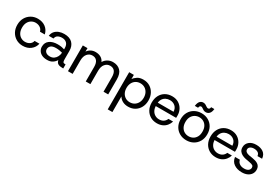

<svg xmlns="http://www.w3.org/2000/svg" viewBox="66 -1829 4611 3203"><g transform="rotate(30 2372.0 -228.0)"><path d="M281 12Q210 12 153.5 -21Q97 -54 64 -112.5Q31 -171 31 -248Q31 -326 64 -384Q97 -442 153.5 -475Q210 -508 281 -508Q371 -508 431.5 -461.5Q492 -415 509 -337H416Q406 -381 368.5 -406Q331 -431 281 -431Q240 -431 203.5 -410Q167 -389 145 -348.5Q123 -308 123 -248Q123 -189 145 -148Q167 -107 203.5 -86Q240 -65 281 -65Q331 -65 368.5 -89.5Q406 -114 416 -159H509Q493 -83 432 -35.5Q371 12 281 12Z M751 12Q691 12 650 -8.5Q609 -29 588.5 -63.5Q568 -98 568 -137Q568 -218 626.5 -260.5Q685 -303 780 -303Q822 -303 856 -297Q890 -291 912 -283V-305Q912 -369 878.5 -401.5Q845 -434 789 -434Q743 -434 709.5 -415Q676 -396 668 -351H578Q584 -404 614.5 -439Q645 -474 691 -491Q737 -508 789 -508Q895 -508 948.5 -452.5Q1002 -397 1002 -305V-156Q1002 -120 1006.5 -103Q1011 -86 1022 -82Q1033 -78 1052 -78H1059V0H1040Q991 0 960 -16Q929 -32 918 -80Q895 -41 854.5 -14.5Q814 12 751 12ZM765 -61Q809 -61 840.5 -83Q872 -105 890 -141Q908 -177 910 -217Q887 -224 854 -229.5Q821 -235 788 -235Q720 -235 689.5 -208.5Q659 -182 659 -142Q659 -107 686.5 -84Q714 -61 765 -61Z M1150 0V-496H1240V-428Q1264 -466 1303.5 -487Q1343 -508 1392 -508Q1450 -508 1493 -484Q1536 -460 1558 -412Q1584 -457 1629.5 -482.5Q1675 -508 1728 -508Q1818 -508 1871.5 -454Q1925 -400 1925 -288V0H1835V-279Q1835 -355 1805 -393Q1775 -431 1717 -431Q1659 -431 1620.5 -385.5Q1582 -340 1582 -257V0H1493V-279Q1493 -355 1462.5 -393Q1432 -431 1375 -431Q1317 -431 1278.5 -385.5Q1240 -340 1240 -257V0Z M2043 220V-496H2133V-415Q2157 -451 2201 -479.5Q2245 -508 2313 -508Q2386 -508 2441 -474Q2496 -440 2527 -381Q2558 -322 2558 -247Q2558 -172 2527 -113.5Q2496 -55 2441 -21.5Q2386 12 2312 12Q2251 12 2205 -12.5Q2159 -37 2133 -81V220ZM2300 -66Q2349 -66 2386.5 -89Q2424 -112 2445.5 -153Q2467 -194 2467 -248Q2467 -302 2445.5 -343Q2424 -384 2386.5 -407Q2349 -430 2300 -430Q2252 -430 2214.5 -407Q2177 -384 2156 -343Q2135 -302 2135 -248Q2135 -194 2156 -153Q2177 -112 2214.5 -89Q2252 -66 2300 -66Z M2867 12Q2795 12 2739.5 -20.5Q2684 -53 2652.5 -111Q2621 -169 2621 -247Q2621 -326 2652 -384.5Q2683 -443 2739 -475.5Q2795 -508 2868 -508Q2941 -508 2993.5 -475.5Q3046 -443 3074.5 -390Q3103 -337 3103 -274Q3103 -264 3103 -252.5Q3103 -241 3102 -228H2688V-294H3014Q3011 -359 2969.5 -396Q2928 -433 2866 -433Q2824 -433 2788 -414.5Q2752 -396 2730.5 -359.5Q2709 -323 2709 -269V-242Q2709 -183 2731 -143Q2753 -103 2789 -83Q2825 -63 2866 -63Q2916 -63 2950 -86Q2984 -109 3000 -149H3089Q3076 -104 3046 -67Q3016 -30 2970.5 -9Q2925 12 2867 12Z M3433 12Q3360 12 3302 -20.5Q3244 -53 3211 -111.5Q3178 -170 3178 -248Q3178 -327 3211.5 -385Q3245 -443 3303.5 -475.5Q3362 -508 3435 -508Q3508 -508 3566 -475.5Q3624 -443 3657 -385Q3690 -327 3690 -248Q3690 -170 3656.5 -111.5Q3623 -53 3565 -20.5Q3507 12 3433 12ZM3433 -65Q3478 -65 3515.5 -85.5Q3553 -106 3575.5 -147Q3598 -188 3598 -248Q3598 -309 3575.5 -349.5Q3553 -390 3516 -410.5Q3479 -431 3435 -431Q3391 -431 3353.5 -410Q3316 -389 3293 -349Q3270 -309 3270 -248Q3270 -188 3292.5 -147Q3315 -106 3352 -85.5Q3389 -65 3433 -65ZM3482 -556Q3455 -556 3435.5 -567Q3416 -578 3401 -589.5Q3386 -601 3371 -601Q3357 -601 3347 -590.5Q3337 -580 3335 -557H3272Q3280 -620 3305.5 -648Q3331 -676 3369 -676Q3396 -676 3415.5 -664.5Q3435 -653 3451 -641.5Q3467 -630 3482 -630Q3497 -630 3507.5 -641Q3518 -652 3519 -674H3581Q3575 -613 3548 -584.5Q3521 -556 3482 -556Z M4000 12Q3928 12 3872.5 -20.5Q3817 -53 3785.5 -111Q3754 -169 3754 -247Q3754 -326 3785 -384.5Q3816 -443 3872 -475.5Q3928 -508 4001 -508Q4074 -508 4126.5 -475.5Q4179 -443 4207.5 -390Q4236 -337 4236 -274Q4236 -264 4236 -252.5Q4236 -241 4235 -228H3821V-294H4147Q4144 -359 4102.5 -396Q4061 -433 3999 -433Q3957 -433 3921 -414.5Q3885 -396 3863.5 -359.5Q3842 -323 3842 -269V-242Q3842 -183 3864 -143Q3886 -103 3922 -83Q3958 -63 3999 -63Q4049 -63 4083 -86Q4117 -109 4133 -149H4222Q4209 -104 4179 -67Q4149 -30 4103.5 -9Q4058 12 4000 12Z M4502 12Q4411 12 4350 -30.5Q4289 -73 4279 -155H4372Q4380 -112 4415 -87Q4450 -62 4505 -62Q4557 -62 4585 -84Q4613 -106 4613 -140Q4613 -165 4595.5 -178.5Q4578 -192 4531 -200Q4512 -204 4490.5 -208Q4469 -212 4450 -215Q4416 -222 4382.5 -238Q4349 -254 4327 -283Q4305 -312 4305 -358Q4305 -422 4354 -465Q4403 -508 4488 -508Q4570 -508 4624 -470.5Q4678 -433 4685 -354H4596Q4592 -397 4561.5 -415.5Q4531 -434 4487 -434Q4444 -434 4416.5 -415Q4389 -396 4389 -365Q4389 -311 4470 -295Q4482 -294 4495.5 -291.5Q4509 -289 4523 -286.5Q4537 -284 4548 -282Q4572 -278 4598 -270.5Q4624 -263 4647 -248.5Q4670 -234 4684.5 -209.5Q4699 -185 4699 -147Q4699 -101 4675 -65Q4651 -29 4607 -8.5Q4563 12 4502 12Z"/></g></svg>

Font: Host Grotesk Light
Style: Regular
Weight: 400
Version: Version 1.003